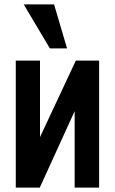

<svg xmlns="http://www.w3.org/2000/svg" viewBox="-20 -854 523 874"><path d="M207 -633.8 87.9 -834H226.1L285.2 -633.8ZM51.8 0V-578.1H162.1V-230L325.2 -578.1H431.2V0H319.8V-348.1L161.1 0Z"/></svg>

Font: Oswald Medium
Style: Regular
Weight: 500
Designer: Vernon Adams
Foundry: Vernon Adams
Version: Version 4.103